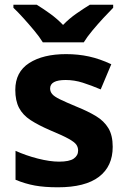

<svg xmlns="http://www.w3.org/2000/svg" viewBox="-20 -786 537 816"><path d="M459 -162Q459 -79 400.5 -34.5Q342 10 226 10Q169 10 128 2.5Q87 -5 46 -22V-145Q90 -125 141 -112Q192 -99 231 -99Q275 -99 293.5 -112Q312 -125 312 -146Q312 -160 304.5 -171Q297 -182 272 -196Q247 -210 194 -232Q143 -254 110 -275.5Q77 -297 61 -327.5Q45 -358 45 -404Q45 -480 104 -518Q163 -556 261 -556Q312 -556 358 -546Q404 -536 453 -513L408 -406Q368 -423 332 -434.5Q296 -446 259 -446Q226 -446 209.5 -437Q193 -428 193 -410Q193 -397 201.5 -386.5Q210 -376 234.5 -364Q259 -352 307 -332Q354 -313 388 -292.5Q422 -272 440.5 -241.5Q459 -211 459 -162ZM162 -606Q148 -629 125.5 -656Q103 -683 79.5 -709Q56 -735 37 -753V-766H136Q162 -750 192 -728.5Q222 -707 248 -680Q274 -707 305 -728.5Q336 -750 362 -766H461V-753Q443 -735 419 -709Q395 -683 372.5 -656Q350 -629 336 -606Z"/></svg>

Font: Noto Naskh Arabic
Style: Regular
Weight: 400
Designer: Monotype Design Team, David Williams, Mohamad Dakak and Nizar Qandah
Foundry: Monotype Imaging Inc.
Version: Version 2.013